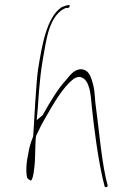

<svg xmlns="http://www.w3.org/2000/svg" viewBox="-20 -691 510 774"><path d="M133 -408C126 -359 118 -212 114 -144L113 -139C105 -119 99 -100 96 -83V-82C86 -38 83 2 90 27C96 33 103 37 105 37C110 33 115 18 118 -13C123 -48 121 -91 124 -134L125 -139C126 -141 125 -141 126 -144V-145L140 -173C146 -187 155 -202 163 -216C194 -270 233 -340 277 -373C284 -378 293 -381 301 -381H302C326 -376 335 -354 341 -331C345 -313 348 -291 350 -262C359 -173 375 -54 394 29L402 61C403 65 415 65 414 57L406 24C387 -65 377 -188 364 -280C362 -311 360 -336 354 -355C345 -388 336 -409 308 -412C283 -412 267 -395 245 -367C214 -334 182 -280 156 -234L154 -230C154 -229 151 -226 150 -225L128 -207L132 -252C140 -369 144 -409 163 -510C171 -553 182 -597 206 -628C220 -646 232 -653 245 -659H255C258 -660 262 -664 261 -668C261 -676 230 -663 227 -661C169 -621 149 -511 133 -408ZM308 -411V-410Z"/></svg>

Font: Stray Cat
Style: HlCnObl
Weight: 100
Version: Version 1.0